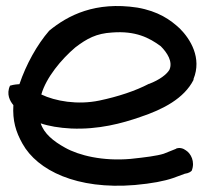

<svg xmlns="http://www.w3.org/2000/svg" viewBox="-20 -580 673 632"><path d="M617 -320C645 -389 607 -451 572 -486C541 -515 501 -543 432 -555C294 -576 204 -530 142 -479C102 -433 66 -368 44 -303C26 -302 16 -299 13 -298C0 -270 13 -247 24 -234C21 -183 32 -146 54 -107C103 -19 233 45 424 29C480 24 521 16 550 6L588 -8C602 -10 608 -15 611 -18C623 -48 608 -75 592 -85C583 -92 571 -95 560 -91L559 -90L519 -74C497 -67 458 -62 410 -57C319 -49 240 -68 194 -94C156 -115 125 -140 114 -174C140 -165 175 -159 214 -157C304 -153 382 -174 442 -195C517 -220 586 -256 617 -317ZM116 -269C132 -325 182 -385 228 -424C266 -453 297 -470 349 -473C426 -479 471 -456 509 -428C531 -406 549 -377 538 -351C529 -335 505 -317 471 -304H470C426 -281 369 -262 307 -249C235 -234 162 -247 116 -269Z"/></svg>

Font: Stray Cat
Style: BlkExt
Weight: 900
Version: Version 1.0